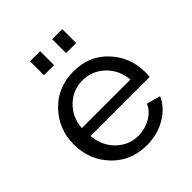

<svg xmlns="http://www.w3.org/2000/svg" viewBox="-202 -856 996 996"><g transform="rotate(-45 295.5 -358.5)"><path d="M181 -625V-727H255V-625ZM343 -625V-727H417V-625ZM302 10Q186 10 111 -69Q36 -148 36 -261Q36 -373 111.5 -452Q187 -531 303 -531Q418 -531 491 -452.5Q564 -374 564 -265Q564 -243 562 -231H129Q135 -155 185.5 -105.5Q236 -56 305 -56Q354 -56 396 -80Q438 -104 454 -143L530 -122Q504 -63 442 -26.5Q380 10 302 10ZM126 -292H482Q475 -368 424 -416.5Q373 -465 303 -465Q233 -465 182 -416Q131 -367 126 -292Z"/></g></svg>

Font: Raleway-v4020 Medium
Style: Regular
Weight: 500
Designer: Matt McInerney, Pablo Impallari, Rodrigo Fuenzalida
Foundry: Matt McInerney, Pablo Impallari, Rodrigo Fuenzalida
Version: Version 4.020;PS 004.020;hotconv 1.0.88;makeotf.lib2.5.64775